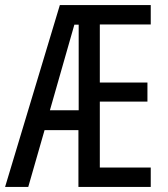

<svg xmlns="http://www.w3.org/2000/svg" viewBox="-22 -734 658 754"><path d="M570 0V-76H370V-335H557V-410H370V-638H570V-714H213L-2 0H89L153 -223H286V0ZM174 -301 270 -637H287V-301Z"/></svg>

Font: Noto Sans Gurmukhi UI ExtraCondensed
Style: Regular
Weight: 400
Width: 2
Designer: Jelle Bosma - Monotype Design Team
Foundry: Monotype Imaging Inc.
Version: Version 2.004